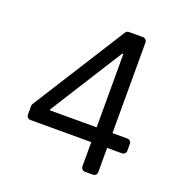

<svg xmlns="http://www.w3.org/2000/svg" viewBox="-131 -841 903 954"><g transform="rotate(20 321.0 -363.5)"><path d="M58.2 -170.1V-215.6Q58.2 -221.6 61.4 -226.9L371.8 -717.7Q374.6 -722.3 379.3 -724.8Q383.9 -727.3 389.2 -727.3H463.8Q472.3 -727.3 478.3 -721.2Q484.4 -715.2 484.4 -706.7V-227.3H563.2Q571.7 -227.3 577.8 -221.2Q583.8 -215.2 583.8 -206.7V-170.1Q583.8 -161.2 577.8 -155.2Q571.7 -149.1 563.2 -149.1H484.4V-21Q484.4 -12.1 478.3 -6Q472.3 0 463.8 0H421.5Q412.6 0 406.6 -6Q400.6 -12.1 400.6 -21V-149.1H79.2Q70.3 -149.1 64.3 -155.2Q58.2 -161.2 58.2 -170.1ZM400.6 -227.3V-615.1H394.9L153.4 -233V-227.3Z"/></g></svg>

Font: DeltaSans
Style: Regular
Weight: 400
Designer: Rasmus Andersson
Foundry: rsms
Version: Version 3.012